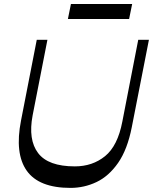

<svg xmlns="http://www.w3.org/2000/svg" viewBox="-20 -929 765 960"><path d="M332.3 10.5Q174.7 10.5 113.7 -75.5Q52.8 -161.4 85.1 -326.3L163.8 -730H217.1L143.1 -352Q120 -230.3 170.5 -163.7Q221 -97.1 354.2 -97.1Q442.4 -97.1 505.4 -148.3Q568.4 -199.5 591.6 -320.6L671.2 -730H724.6L639.1 -293.9Q617.1 -181.5 570.6 -114.7Q524.1 -47.9 462.5 -18.7Q401 10.5 332.3 10.5ZM319.5 -833.9 334.7 -909.1H640.8L625.5 -833.9Z"/></svg>

Font: Savate ExtraLight
Style: Italic
Weight: 200
Italic angle: -11°
Designer: Max Esnée
Foundry: Plomb Type
Version: Version 2.000